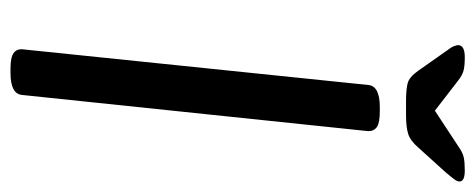

<svg xmlns="http://www.w3.org/2000/svg" viewBox="-290 -614 906 366"><g transform="rotate(90 163.0 -431.0)"><path d="M173 -752Q151 -752 139 -755Q127 -758 115 -775L77 -829Q70 -838 68 -843.5Q66 -849 66 -851Q66 -864 89 -864Q106 -864 115 -861.5Q124 -859 134 -851L191 -807L261 -853Q271 -860 280 -862Q289 -864 305 -864Q326 -864 326 -854Q326 -850 322.5 -845Q319 -840 308 -827L261 -775Q248 -760 235 -756Q222 -752 199 -752ZM111 2Q89 2 81 -4Q73 -10 74 -21L142 -680Q144 -702 184 -702H192Q214 -702 222 -696.5Q230 -691 230 -680L161 -20Q159 2 119 2Z"/></g></svg>

Font: Asap
Style: Italic
Weight: 400
Italic angle: -6°
Designer: Pablo Cosgaya
Foundry: Omnibus-Type
Version: Version 3.001; ttfautohint (v1.8.3)